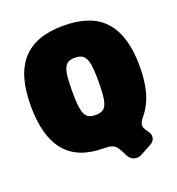

<svg xmlns="http://www.w3.org/2000/svg" viewBox="-147 -829 986 1071"><g transform="rotate(-20 346.0 -293.5)"><path d="M327 10Q348 10 361.5 12.5Q375 15 385 20.5Q395 26 402.5 36.5Q410 47 419 63L432 90Q445 114 467 121Q489 128 513 115L574 82Q598 70 603 49Q608 28 591 6L590 5Q580 -9 575 -19Q570 -29 571 -39Q572 -49 578.5 -60Q585 -71 598 -87Q635 -132 653.5 -197.5Q672 -263 672 -352Q672 -443 652 -510.5Q632 -578 592 -622.5Q552 -667 491 -688.5Q430 -710 348 -710Q265 -710 204.5 -688Q144 -666 104 -621.5Q64 -577 44.5 -509.5Q25 -442 25 -350Q25 -261 43.5 -193.5Q62 -126 99.5 -80.5Q137 -35 194 -12.5Q251 10 327 10ZM349 -180Q325 -180 310 -187Q295 -194 286 -213Q277 -232 273.5 -265Q270 -298 270 -350Q270 -402 273.5 -435Q277 -468 286 -487Q295 -506 310 -513Q325 -520 348 -520Q371 -520 386.5 -512.5Q402 -505 411 -486Q420 -467 423.5 -434.5Q427 -402 427 -352Q427 -299 423.5 -265.5Q420 -232 411 -213Q402 -194 386.5 -187Q371 -180 349 -180Z"/></g></svg>

Font: Bolota
Style: Bold
Weight: 240
Designer: Gabriel Pang
Version: Version 1.000